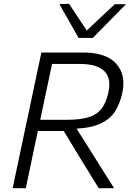

<svg xmlns="http://www.w3.org/2000/svg" viewBox="-20 -989 704 1009"><path d="M46.5 0Q59 -59.5 70.8 -115Q82.5 -170.5 96.5 -236.5L146.5 -472.5Q161 -541 172.8 -597.2Q184.5 -653.5 197.5 -713H417.5Q537.5 -713 590.2 -654.8Q643 -596.5 623 -502Q611 -446 585.5 -405.2Q560 -364.5 511.5 -341Q463 -317.5 382.5 -313L451.5 -203.5Q472 -170.5 495 -134Q518 -97.5 540 -62.5Q562 -27.5 579.5 0H499Q470.5 -46 444 -88.8Q417.5 -131.5 392 -173.5L315 -300.5H179L165 -235.5Q151.5 -170.5 139.8 -115Q128 -59.5 115.5 0ZM406 -653H253.5Q244 -607.5 234.5 -562.8Q225 -518 214 -466.5L191.5 -359.5H332Q399.5 -359.5 443.2 -372.2Q487 -385 512.5 -416.5Q538 -448 550 -505Q559.5 -551.5 549.5 -580.5Q539.5 -609.5 516.2 -625.2Q493 -641 463.8 -647Q434.5 -653 406 -653ZM393 -789.5Q368 -834 342.2 -879Q316.5 -924 292 -967.5L343 -969Q366 -934 389.2 -899Q412.5 -864 436 -828.5Q473.5 -864 509.8 -898.2Q546 -932.5 583.5 -967H642Q597.5 -922 554.8 -878.2Q512 -834.5 467.5 -789.5Z"/></svg>

Font: Commissioner Light
Style: Italic
Weight: 300
Italic angle: -12°
Designer: Kostas Bartsokas
Foundry: Kostas Bartsokas
Version: Version 1.000; ttfautohint (v1.8.3)